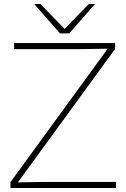

<svg xmlns="http://www.w3.org/2000/svg" viewBox="-20 -934 628 954"><path d="M32 0H556V-30H200L69 -28L552 -691V-720H50V-690H384L515 -692L32 -29ZM150 -914 278 -768H324L452 -914H421L301 -790L181 -914Z"/></svg>

Font: Aspekta 100
Style: Regular
Weight: 100
Designer: Ivo Dolenc
Version: Version 2.000